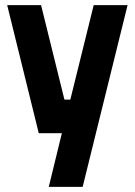

<svg xmlns="http://www.w3.org/2000/svg" viewBox="-20 -519 525 748"><path d="M8 -499 131 0H221L170 209H302L477 -499H345L254 -131H231L140 -499Z"/></svg>

Font: TitilliumText22L
Style: 999 wt
Weight: 900
Designer: Campivisivi
Foundry: Campivisivi
Version: 1.000